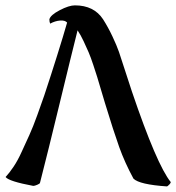

<svg xmlns="http://www.w3.org/2000/svg" viewBox="-34 -666 641 698"><path d="M340.8 -595.7Q359.4 -566.4 375 -533.2Q390.6 -500 398.4 -477.5Q406.2 -455.1 421.4 -407.2Q436.5 -359.4 445.3 -334Q536.1 -66.4 586.9 -3.9Q585.9 0 582.5 3.9Q579.1 7.8 576.2 9.8L573.2 11.7Q472.7 4.9 451.2 -16.6Q419.9 -74.2 399.4 -131.3Q378.9 -188.5 347.7 -291Q343.8 -302.7 334 -336.9Q324.2 -371.1 319.3 -386.2Q314.5 -401.4 305.2 -429.7Q295.9 -458 288.1 -476.1Q280.3 -494.1 270 -516.1Q259.8 -538.1 248 -555.7Q225.6 -466.8 183.1 -291Q140.6 -115.2 111.3 -1Q110.4 2 101.1 5.9Q91.8 9.8 86.9 9.8Q-2 -6.8 -13.7 -22.5Q0 -37.1 15.1 -59.6Q30.3 -82 44.9 -114.3Q59.6 -146.5 72.8 -175.3Q85.9 -204.1 101.6 -247.6Q117.2 -291 127 -319.3Q136.7 -347.7 151.9 -395.5Q167 -443.4 173.8 -464.4Q180.7 -485.4 194.3 -530.8Q208 -576.2 210 -584Q202.1 -592.8 184.1 -591.3Q166 -589.8 148.4 -580.1Q145.5 -585.9 145.5 -595.7Q149.4 -611.3 183.1 -628.9Q216.8 -646.5 238.3 -646.5Q307.6 -646.5 340.8 -595.7Z"/></svg>

Font: Crimson
Style: Bold
Weight: 700
Version: Version 0.8 ; ttfautohint (v1.00) -l 8 -r 50 -G 200 -x 14 -D